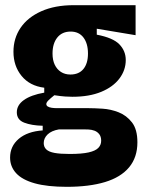

<svg xmlns="http://www.w3.org/2000/svg" viewBox="-20 -551 571 742"><path d="M238 171Q163 171 114.5 157.5Q66 144 42.5 118.5Q19 93 19 58Q19 14 52.5 -14.5Q86 -43 145 -47V-65Q102 -66 73.5 -77Q45 -88 45 -117Q45 -145 72.5 -164.5Q100 -184 151 -193V-212Q95 -219 63.5 -257.5Q32 -296 32 -351Q32 -403 59.5 -443.5Q87 -484 139.5 -507.5Q192 -531 265 -531H504V-415L354 -440V-417Q417 -405 441.5 -379.5Q466 -354 466 -319Q466 -280 441.5 -247.5Q417 -215 371 -196Q325 -177 260 -177Q248 -177 232 -178Q216 -179 190 -183Q175 -171 167 -163Q159 -155 159 -149Q159 -143 164.5 -139.5Q170 -136 179.5 -134.5Q189 -133 200 -133H323Q344 -133 376 -131Q408 -129 438.5 -117Q469 -105 490 -78Q511 -51 511 -1Q511 57 479 95.5Q447 134 386 152.5Q325 171 238 171ZM249 44Q296 44 322.5 38Q349 32 360 20.5Q371 9 371 -7Q371 -23 363.5 -32.5Q356 -42 345 -46Q334 -50 322.5 -50.5Q311 -51 303 -51H208Q179 -46 164 -31.5Q149 -17 149 2Q149 17 159 26.5Q169 36 191 40Q213 44 249 44ZM252 -263Q285 -263 302.5 -284.5Q320 -306 320 -344Q320 -383 302.5 -406Q285 -429 253 -429Q220 -429 201.5 -406Q183 -383 183 -344Q183 -319 191.5 -301Q200 -283 215.5 -273Q231 -263 252 -263Z"/></svg>

Font: Bricolage Grotesque 24pt SemiCondensed ExtraBold
Style: Regular
Weight: 800
Width: 4
Designer: Mathieu Triay
Foundry: Atelier Triay
Version: Version 1.001;gftools[0.9.33.dev8+g029e19f]